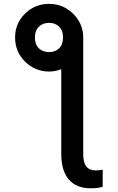

<svg xmlns="http://www.w3.org/2000/svg" viewBox="-20 -781 617 1007"><path d="M59.1 -583.5Q58.6 -657.2 110.8 -709Q163.1 -760.7 237.8 -760.7Q311 -760.7 363.8 -708.7Q416.5 -656.7 416.5 -583.5V26.4Q416.5 72.3 433.1 92.5Q449.7 112.8 482.9 112.8Q502.4 112.8 518.6 108.9V198.7Q495.6 206.5 456.1 206.5Q380.4 206.5 340.8 160.4Q301.3 114.3 301.3 26.4V-418Q270 -405.8 237.8 -405.8Q163.6 -405.8 111.3 -458Q59.1 -510.3 59.1 -583.5ZM237.8 -507.8Q269.5 -507.8 290.3 -527.8Q311 -547.9 310.5 -585Q310.5 -621.1 290 -641.1Q269.5 -661.1 237.8 -661.1Q204.6 -661.1 184.1 -641.4Q163.6 -621.6 163.1 -585Q163.1 -547.9 183.6 -527.8Q204.1 -507.8 237.8 -507.8Z"/></svg>

Font: Interop Med
Style: Regular
Weight: 500
Designer: Rasmus Andersson, Google, Jang Haemin
Foundry: jhaemin
Version: Version 1.007